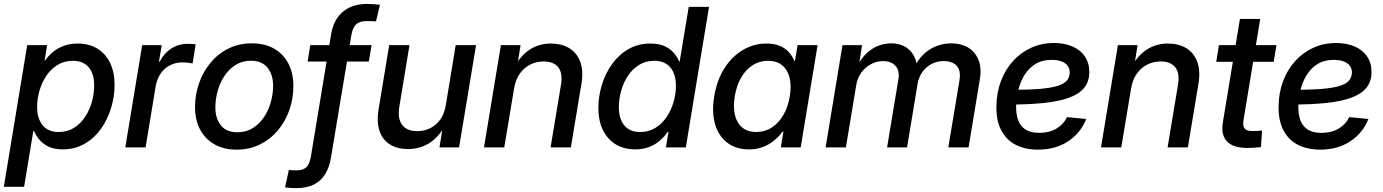

<svg xmlns="http://www.w3.org/2000/svg" viewBox="-33 -763 7161 994"><path d="M-13.2 204.1 107.9 -529.3H210.9L197.8 -449.2H200.2Q216.8 -473.6 241.2 -493.9Q265.6 -514.2 297.6 -525.9Q329.6 -537.6 369.1 -537.6Q427.7 -537.6 470.5 -511.7Q513.2 -485.8 536.6 -438Q560.1 -390.1 560.1 -323.7Q560.1 -263.2 542 -203.6Q523.9 -144 489.5 -95.7Q455.1 -47.4 405 -18.6Q355 10.3 291 10.3Q248.5 10.3 219.5 -3.4Q190.4 -17.1 171.9 -38.8Q153.3 -60.5 143.1 -85H139.6L91.8 204.1ZM271 -79.6Q315.9 -79.6 350.1 -101.1Q384.3 -122.6 407.7 -158.2Q431.2 -193.8 442.9 -236.3Q454.6 -278.8 454.6 -321.3Q454.6 -380.9 426.3 -414.6Q397.9 -448.2 344.2 -448.2Q299.8 -448.2 265.1 -427Q230.5 -405.8 207 -370.8Q183.6 -335.9 171.4 -293.7Q159.2 -251.5 159.2 -209Q159.2 -149.4 188 -114.5Q216.8 -79.6 271 -79.6Z M615.7 0 703.1 -529.3H804.2L790 -443.8H793.9Q815.4 -486.8 853.3 -511.5Q891.1 -536.1 939.5 -536.1Q950.7 -536.1 961.9 -535.4Q973.1 -534.7 980 -533.7L963.9 -434.6Q957.5 -436 942.1 -438Q926.8 -439.9 909.7 -439.9Q877 -439.9 848.1 -425.5Q819.3 -411.1 799.6 -383.5Q779.8 -356 772.9 -316.4L720.7 0Z M1191.9 11.7Q1125 11.7 1076.9 -15.9Q1028.8 -43.5 1002.7 -93Q976.6 -142.6 976.6 -209Q976.6 -272.5 997.3 -331.8Q1018.1 -391.1 1056.6 -437.7Q1095.2 -484.4 1149.4 -511.5Q1203.6 -538.6 1270.5 -538.6Q1337.9 -538.6 1386 -511.2Q1434.1 -483.9 1460 -433.8Q1485.8 -383.8 1485.8 -317.4Q1485.8 -253.4 1465.3 -194.3Q1444.8 -135.3 1406.2 -88.9Q1367.7 -42.5 1313.5 -15.4Q1259.3 11.7 1191.9 11.7ZM1195.8 -78.1Q1241.2 -78.1 1275.9 -99.9Q1310.5 -121.6 1334 -157Q1357.4 -192.4 1369.1 -234.6Q1380.9 -276.9 1380.9 -318.4Q1380.9 -357.4 1367.9 -386.7Q1355 -416 1329.8 -432.4Q1304.7 -448.7 1266.6 -448.7Q1221.7 -448.7 1187.3 -427.2Q1152.8 -405.8 1129.4 -370.6Q1106 -335.4 1094 -292.7Q1082 -250 1082 -207.5Q1082 -149.4 1110.6 -113.8Q1139.2 -78.1 1195.8 -78.1Z M1890.6 -529.3 1876.5 -444.3H1559.6L1573.2 -529.3ZM1500.5 210.9Q1489.3 210.9 1480.7 210.4Q1472.2 210 1463.4 209.2Q1454.6 208.5 1442.9 207.5L1462.4 116.7Q1472.2 117.7 1481.4 118.4Q1490.7 119.1 1501 119.1Q1535.6 119.1 1552.7 103Q1569.8 86.9 1576.2 49.3L1681.6 -587.9Q1689.9 -637.7 1714.4 -672.1Q1738.8 -706.5 1777.3 -724.6Q1815.9 -742.7 1866.2 -742.7Q1884.8 -742.7 1901.6 -741.5Q1918.5 -740.2 1934.1 -738.3L1913.6 -652.3Q1903.8 -653.3 1889.9 -653.6Q1876 -653.8 1862.8 -653.8Q1828.6 -653.8 1810.5 -636.7Q1792.5 -619.6 1786.1 -581.5L1680.7 51.8Q1672.4 103.5 1650.1 139.2Q1627.9 174.8 1590.8 192.9Q1553.7 210.9 1500.5 210.9Z M2079.1 8.8Q2025.4 8.8 1987.1 -14.4Q1948.7 -37.6 1932.4 -83.3Q1916 -128.9 1926.8 -196.3L1981.9 -529.3H2086.9L2034.2 -209.5Q2024.4 -148.9 2049.1 -116.5Q2073.7 -84 2127.4 -84Q2162.6 -84 2193.6 -98.9Q2224.6 -113.8 2246.3 -144Q2268.1 -174.3 2275.4 -220.7L2326.2 -529.3H2431.6L2343.8 0H2242.2L2263.2 -130.4H2281.2Q2245.1 -59.1 2194.1 -25.1Q2143.1 8.8 2079.1 8.8Z M2628.4 -305.2 2577.6 0H2472.7L2560.1 -529.3H2662.1L2641.1 -398.4L2622.1 -401.9Q2658.2 -472.2 2707.5 -504.9Q2756.8 -537.6 2818.8 -537.6Q2874.5 -537.6 2914.1 -513.7Q2953.6 -489.7 2970.9 -443.1Q2988.3 -396.5 2977.1 -329.1L2922.4 0H2817.4L2871.1 -323.2Q2881.3 -384.3 2857.2 -414.6Q2833 -444.8 2781.2 -444.8Q2744.6 -444.8 2712.6 -429Q2680.7 -413.1 2658.4 -382.1Q2636.2 -351.1 2628.4 -305.2Z M3255.9 10.3Q3168 10.3 3116.5 -47.4Q3064.9 -105 3064.9 -203.6Q3064.9 -265.6 3083.3 -325Q3101.6 -384.3 3136.5 -432.4Q3171.4 -480.5 3221.2 -509Q3271 -537.6 3334.5 -537.6Q3377 -537.6 3406.5 -524.4Q3436 -511.2 3454.8 -489.7Q3473.6 -468.3 3482.9 -444.8H3485.8L3532.7 -727.5H3637.7L3517.6 0H3414.6L3427.7 -80.6H3423.8Q3405.8 -54.7 3381.8 -33.9Q3357.9 -13.2 3326.4 -1.5Q3294.9 10.3 3255.9 10.3ZM3280.8 -79.6Q3325.2 -79.6 3359.6 -100.6Q3394 -121.6 3417.7 -156.7Q3441.4 -191.9 3453.9 -234.4Q3466.3 -276.9 3466.3 -319.8Q3466.3 -379.4 3437.5 -413.8Q3408.7 -448.2 3354 -448.2Q3309.6 -448.2 3275.4 -427Q3241.2 -405.8 3218 -370.8Q3194.8 -335.9 3182.9 -293.5Q3170.9 -251 3170.9 -207.5Q3170.9 -147.5 3199.2 -113.5Q3227.5 -79.6 3280.8 -79.6Z M3844.7 10.3Q3777.8 10.3 3732.7 -23.7Q3687.5 -57.6 3669.2 -119.4Q3650.9 -181.2 3664.6 -264.2Q3678.2 -348.1 3717.3 -409.4Q3756.3 -470.7 3813 -504.2Q3869.6 -537.6 3935.5 -537.6Q3976.6 -537.6 4005.1 -525.1Q4033.7 -512.7 4051.8 -492.2Q4069.8 -471.7 4079.1 -448.2H4082.5L4096.2 -529.3H4199.7L4112.3 0H4009.3L4022.9 -81.1H4018.1Q4000 -56.6 3975.1 -35.9Q3950.2 -15.1 3917.7 -2.4Q3885.3 10.3 3844.7 10.3ZM3881.8 -79.6Q3926.8 -79.6 3962.6 -102.8Q3998.5 -126 4022.7 -167.7Q4046.9 -209.5 4055.7 -264.6Q4064.9 -320.3 4054.7 -361.3Q4044.4 -402.3 4016.1 -425.3Q3987.8 -448.2 3942.9 -448.2Q3898.9 -448.2 3863.5 -425.5Q3828.1 -402.8 3804.2 -361.8Q3780.3 -320.8 3771 -264.6Q3761.7 -208.5 3772 -166.7Q3782.2 -125 3810.3 -102.3Q3838.4 -79.6 3881.8 -79.6Z M4241.2 0 4328.6 -529.3H4429.7L4412.1 -412.1L4402.8 -415.5Q4422.9 -458 4451.4 -485.4Q4480 -512.7 4513.2 -525.6Q4546.4 -538.6 4580.6 -538.6Q4622.1 -538.6 4651.9 -521.5Q4681.6 -504.4 4697.8 -474.6Q4713.9 -444.8 4715.3 -407.2L4700.7 -414.1Q4718.3 -452.6 4747.1 -480.7Q4775.9 -508.8 4813.5 -523.7Q4851.1 -538.6 4892.6 -538.6Q4941.9 -538.6 4978.8 -516.8Q5015.6 -495.1 5032.7 -452.9Q5049.8 -410.6 5039.1 -348.6L4981.4 0H4876.5L4934.1 -346.2Q4940.4 -382.8 4930.7 -405Q4920.9 -427.2 4900.4 -437Q4879.9 -446.8 4853.5 -446.8Q4817.4 -446.8 4788.8 -431.4Q4760.3 -416 4741.9 -389.9Q4723.6 -363.8 4717.8 -331.1L4663.1 0H4559.6L4618.2 -353Q4625.5 -397.5 4602.8 -422.1Q4580.1 -446.8 4539.1 -446.8Q4507.8 -446.8 4478.3 -431.9Q4448.7 -417 4427.2 -388.7Q4405.8 -360.4 4399.4 -319.8L4346.2 0Z M5340.8 11.7Q5274.4 11.7 5225.3 -13.4Q5176.3 -38.6 5150.1 -88.9Q5124 -139.2 5125.5 -213.9Q5126.5 -284.2 5149.2 -344Q5171.9 -403.8 5212.2 -447.8Q5252.4 -491.7 5306.2 -516.1Q5359.9 -540.5 5422.9 -540.5Q5477.1 -540.5 5518.6 -522.7Q5560.1 -504.9 5583.3 -471.2Q5606.4 -437.5 5606.4 -390.1Q5606.4 -341.3 5580.3 -308.8Q5554.2 -276.4 5501.7 -257.1Q5449.2 -237.8 5370.4 -229.7Q5291.5 -221.7 5185.5 -221.7L5198.2 -297.9Q5289.1 -297.9 5348.6 -302.7Q5408.2 -307.6 5442.4 -318.4Q5476.6 -329.1 5490.7 -346.7Q5504.9 -364.3 5504.9 -388.7Q5504.9 -418.5 5480.5 -435.8Q5456.1 -453.1 5412.1 -453.1Q5361.3 -453.1 5326.2 -430.9Q5291 -408.7 5269.5 -372.6Q5248 -336.4 5238 -293.9Q5228 -251.5 5227.5 -210.9Q5227.1 -173.8 5237.3 -143.1Q5247.6 -112.3 5274.2 -93.8Q5300.8 -75.2 5347.7 -75.2Q5399.4 -75.2 5436.5 -97.4Q5473.6 -119.6 5491.2 -156.7L5590.3 -147Q5562.5 -75.2 5497.1 -31.7Q5431.6 11.7 5340.8 11.7Z M5822.8 -305.2 5772 0H5667L5754.4 -529.3H5856.4L5835.4 -398.4L5816.4 -401.9Q5852.5 -472.2 5901.9 -504.9Q5951.2 -537.6 6013.2 -537.6Q6068.8 -537.6 6108.4 -513.7Q6147.9 -489.7 6165.3 -443.1Q6182.6 -396.5 6171.4 -329.1L6116.7 0H6011.7L6065.4 -323.2Q6075.7 -384.3 6051.5 -414.6Q6027.3 -444.8 5975.6 -444.8Q5939 -444.8 5907 -429Q5875 -413.1 5852.8 -382.1Q5830.6 -351.1 5822.8 -305.2Z M6575.2 -529.3 6561 -442.9H6263.7L6277.3 -529.3ZM6386.2 -665H6491.2L6404.8 -141.6Q6399.9 -110.4 6410.6 -97.4Q6421.4 -84.5 6452.1 -84.5Q6462.4 -84.5 6476.6 -85.4Q6490.7 -86.4 6501 -87.4L6495.1 -1.5Q6480 0.5 6461.4 1.7Q6442.9 2.9 6424.8 2.9Q6351.1 2.9 6319.1 -31Q6287.1 -64.9 6297.9 -129.9Z M6801.8 11.7Q6735.4 11.7 6686.3 -13.4Q6637.2 -38.6 6611.1 -88.9Q6585 -139.2 6586.4 -213.9Q6587.4 -284.2 6610.1 -344Q6632.8 -403.8 6673.1 -447.8Q6713.4 -491.7 6767.1 -516.1Q6820.8 -540.5 6883.8 -540.5Q6938 -540.5 6979.5 -522.7Q7021 -504.9 7044.2 -471.2Q7067.4 -437.5 7067.4 -390.1Q7067.4 -341.3 7041.3 -308.8Q7015.1 -276.4 6962.6 -257.1Q6910.2 -237.8 6831.3 -229.7Q6752.4 -221.7 6646.5 -221.7L6659.2 -297.9Q6750 -297.9 6809.6 -302.7Q6869.1 -307.6 6903.3 -318.4Q6937.5 -329.1 6951.7 -346.7Q6965.8 -364.3 6965.8 -388.7Q6965.8 -418.5 6941.4 -435.8Q6917 -453.1 6873 -453.1Q6822.3 -453.1 6787.1 -430.9Q6752 -408.7 6730.5 -372.6Q6709 -336.4 6699 -293.9Q6689 -251.5 6688.5 -210.9Q6688 -173.8 6698.2 -143.1Q6708.5 -112.3 6735.1 -93.8Q6761.7 -75.2 6808.6 -75.2Q6860.4 -75.2 6897.5 -97.4Q6934.6 -119.6 6952.1 -156.7L7051.3 -147Q7023.4 -75.2 6958 -31.7Q6892.6 11.7 6801.8 11.7Z"/></svg>

Font: Inter 24pt Medium
Style: Italic
Weight: 500
Italic angle: -9.3988°
Designer: Rasmus Andersson
Foundry: rsms
Version: Version 4.001;git-66647c0bb